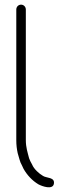

<svg xmlns="http://www.w3.org/2000/svg" viewBox="-20 -716 301 825"><path d="M50 -675V-114C50 -92.8 52.2 -75.2 56 -58C61.8 -40.5 65 -20.4 74 -6L81 9C96.2 36.3 118.6 60.2 145 76C160.3 84.3 206.4 101.1 211.5 74C217 44.6 179.7 49.8 165 40C148.1 30.3 125.8 10.5 118 -9L110 -24C108 -28 106.3 -32 105 -36C98.8 -60.9 91 -82 91 -114V-675C91 -686.7 82 -696 70.5 -696C59 -696 50 -686.7 50 -675Z"/></svg>

Font: HoneyBee
Style: SeLit
Weight: 300
Foundry: Cannot Into Space Fonts
Version: Version 0.89